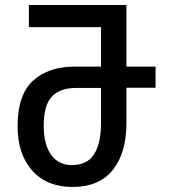

<svg xmlns="http://www.w3.org/2000/svg" viewBox="-20 -734 675 764"><path d="M268 10Q167 10 108.5 -55Q50 -120 50 -232Q50 -356 111 -412.5Q172 -469 278 -469H382V-626H95V-714H483V-469H599V-385H483V-243Q483 -126 429 -58Q375 10 268 10ZM266 -77Q327 -77 354.5 -120.5Q382 -164 382 -244V-384H281Q219 -384 186.5 -350Q154 -316 154 -233Q154 -159 183.5 -118Q213 -77 266 -77Z"/></svg>

Font: Noto Sans Georgian Condensed Medium
Style: Regular
Weight: 500
Width: 3
Designer: Monotype Design Team, Akaki Razmadze
Foundry: Google LLC
Version: Version 2.005; ttfautohint (v1.8.4.7-5d5b)